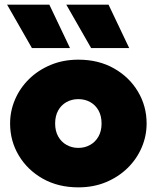

<svg xmlns="http://www.w3.org/2000/svg" viewBox="-20 -792 675 827"><path d="M317.5 15Q230.5 15 164.2 -22.5Q98 -60 60.8 -122.5Q23.5 -185 23.5 -260Q23.5 -314 44.8 -363.5Q66 -413 105.2 -451.5Q144.5 -490 198.5 -512.5Q252.5 -535 317.5 -535Q404.5 -535 470.8 -497.5Q537 -460 574.2 -397.5Q611.5 -335 611.5 -260Q611.5 -206 590.2 -156.5Q569 -107 529.8 -68.5Q490.5 -30 436.8 -7.5Q383 15 317.5 15ZM317.5 -155Q345.5 -155 368.2 -167.8Q391 -180.5 404.2 -204Q417.5 -227.5 417.5 -260Q417.5 -292.5 404.5 -316Q391.5 -339.5 368.8 -352.2Q346 -365 317.5 -365Q289 -365 266.2 -352.2Q243.5 -339.5 230.5 -316Q217.5 -292.5 217.5 -260Q217.5 -227.5 230.8 -204Q244 -180.5 266.8 -167.8Q289.5 -155 317.5 -155ZM372.5 -585 265.5 -772H447.5L536.5 -585ZM117.5 -585 10.5 -772H192.5L281.5 -585Z"/></svg>

Font: Geologica Black
Style: Regular
Weight: 900
Designer: Sindre Bremnes, Frode Helland
Foundry: Monokrom Skriftforlag AS
Version: Version 1.010;gftools[0.9.28]